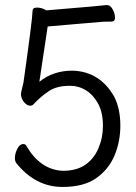

<svg xmlns="http://www.w3.org/2000/svg" viewBox="-20 -722 540 761"><path d="M228 19Q121 19 45 -75Q39 -83 39 -95Q39 -113 48.5 -132Q58 -151 72 -151Q82 -151 85 -143Q140 -49 229 -45Q283 -45 317.5 -68.5Q352 -92 370 -134Q388 -176 388 -223Q388 -275 369.5 -310Q351 -345 321.5 -363.5Q292 -382 257 -382Q206 -382 174.5 -361.5Q143 -341 111 -307Q107 -303 100 -303Q87 -303 75 -317.5Q63 -332 63 -351Q63 -354 73 -395Q109 -649 109 -679Q109 -692 127 -692Q145 -692 164 -681Q393 -700 403 -702Q418 -702 427 -684Q436 -666 436 -653Q436 -637 423.5 -636.5Q411 -636 391 -636Q279 -627 169 -617L136 -398Q191 -442 267 -442Q375 -439 432 -340Q457 -292 457 -224Q457 -161 434 -106Q411 -51 361.5 -16Q312 19 228 19Z"/></svg>

Font: LXGW WenKai Mono Lite
Style: Regular
Weight: 400
Monospace: yes
Designer: LXGW / Fontworks Inc.
Foundry: LXGW / Fontworks Inc.
Version: Version 1.520; June 14, 2025